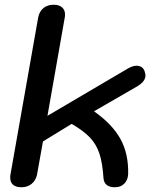

<svg xmlns="http://www.w3.org/2000/svg" viewBox="-20 -779 640 809"><path d="M23 -31Q23 -39 24 -43L141 -706Q146 -731 163 -745Q180 -759 206 -759Q229 -759 241.5 -748Q254 -737 254 -718Q254 -710 253 -706L180 -291L520 -491Q540 -502 555 -502Q580 -502 589 -480Q593 -466 593 -461Q593 -436 558 -415L376 -310Q453 -256 487.5 -193.5Q522 -131 520 -46Q519 -21 504 -5.5Q489 10 464 10Q419 10 416 -29Q412 -92 399 -131.5Q386 -171 359 -199.5Q332 -228 282 -257L161 -183L136 -43Q131 -19 113.5 -4.5Q96 10 70 10Q47 10 35 -0.5Q23 -11 23 -31Z"/></svg>

Font: Kodchasan SemiBold
Style: Italic
Weight: 600
Italic angle: -10°
Version: Version 1.000; ttfautohint (v1.6)